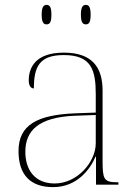

<svg xmlns="http://www.w3.org/2000/svg" viewBox="-20 -758 557 788"><path d="M332 -658C345 -658 352 -666 352 -698C352 -729 345 -738 332 -738C320 -738 312 -729 312 -698C312 -666 320 -658 332 -658ZM171 -658C184 -658 191 -666 191 -698C191 -729 184 -738 171 -738C159 -738 151 -729 151 -698C151 -666 159 -658 171 -658ZM198 10C296 10 350 -63 372 -115H374V0H466V-10H459C405 -10 401 -25 401 -100V-386C401 -481 359 -542 242 -542C127 -542 98 -482 98 -428C98 -409 105 -395 119 -395C119 -486 143 -532 242 -532C355 -532 373 -471 373 -371V-296L290 -293C132 -287 56 -245 56 -138C56 -39 106 10 198 10ZM204 -5C122 -5 84 -62 84 -135C84 -221 137 -277 288 -283L373 -286V-170C373 -94 298 -5 204 -5Z"/></svg>

Font: Noto Serif Display Thin
Style: Regular
Weight: 100
Designer: Monotype Design Team
Foundry: Monotype Imaging Inc.
Version: Version 2.009